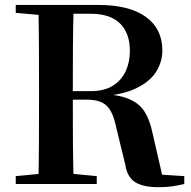

<svg xmlns="http://www.w3.org/2000/svg" viewBox="-20 -761 791 794"><path d="M45.1 0V-32.6L198.2 -47.3H227.4L380.1 -32.6V0ZM138.6 0Q140.6 -85.2 141 -171.8Q141.4 -258.5 141.4 -346.1V-393.6Q141.4 -481.3 141 -567.7Q140.6 -654.1 138.6 -740.5H284.8Q282.1 -655.6 281.6 -567.3Q281.1 -478.9 281.1 -378.5V-352.5Q281.1 -261.5 281.6 -174.1Q282.1 -86.6 284.8 0ZM634.5 13.1Q571.9 13.1 538.9 -7.7Q505.9 -28.5 497.9 -80.8L461.6 -229.9Q453.3 -271.2 440.2 -297.4Q427.1 -323.6 403.4 -336.3Q379.7 -348.9 338.8 -348.9H214.1V-384.1H354.5Q410.5 -384.1 446.4 -406.4Q482.3 -428.8 499.7 -466.4Q517.1 -504.1 517.1 -550.3Q517.1 -623.8 476.4 -664Q435.8 -704.1 354.4 -704.1H212.6V-740.5H387.1Q514.6 -740.5 583 -691.3Q651.4 -642.1 651.4 -552.5Q651.4 -505.4 625.7 -464.3Q599.9 -423.2 542.4 -395.6Q485 -368 390.4 -362.2V-373.4Q470.2 -370.2 513.8 -351.4Q557.5 -332.7 578.7 -297.9Q600 -263.2 610.8 -210.5L656.4 -12L586.5 -42.8L742.1 -32.6V0Q716 5.9 692.5 9.5Q669 13.1 634.5 13.1ZM45.1 -707.9V-740.5H212.6V-694.2H198.2Z"/></svg>

Font: Noto Serif HK ExtraLight
Style: Regular
Weight: 200
Designer: Ryoko NISHIZUKA 西塚涼子 (kana & ideographs); Frank Grießhammer (Latin, Greek & Cyrillic); Wenlong ZHANG 张文龙 (bopomofo); San
Foundry: Adobe
Version: Version 2.002-H1;hotconv 1.1.0;makeotfexe 2.6.0